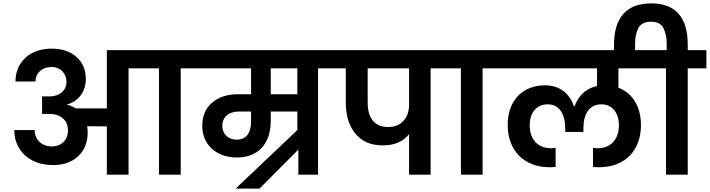

<svg xmlns="http://www.w3.org/2000/svg" viewBox="-20 -1038 4218 1141"><path d="M94 -157C133 -93 205 -57 296 -57C358 -57 408 -75 445 -110C482 -145 501 -192 501 -251C501 -263 500 -275 498 -288L615 -287V0H744V-632H925V0H1054V-632H1165V-740H615V-394H429C413 -405 396 -412 379 -415V-417C450 -438 490 -496 490 -569C490 -624 471 -667 434 -700C397 -733 347 -749 286 -749C160 -749 72 -671 72 -554H191C191 -605 231 -640 286 -640C337 -640 375 -604 375 -551C375 -503 337 -465 273 -465H230V-361H273C346 -361 384 -318 384 -263C384 -207 347 -168 287 -168C227 -168 186 -209 186 -265H65C65 -224 75 -188 94 -157Z M1118 -740V-632H1472V-478H1395C1332 -478 1281 -462 1242 -429C1202 -396 1182 -350 1182 -289C1182 -178 1266 -102 1388 -102C1516 -102 1589 -186 1589 -319V-375H1747V-265L1380 83H1522L1753 -149V0H1870V-632H1981V-740ZM1301 -290C1301 -342 1340 -375 1396 -375H1472V-313C1472 -248 1442 -208 1386 -208C1337 -208 1301 -241 1301 -290ZM1747 -632V-478H1589V-632Z M1940 -740V-632H2035V-428C2035 -351 2054 -290 2092 -244C2130 -197 2184 -174 2255 -174C2324 -174 2376 -196 2411 -241V0H2539V-632H2650V-740ZM2411 -632V-414C2411 -339 2365 -283 2288 -283C2205 -283 2165 -337 2165 -428V-632Z M2719 -632V0H2848V-632H2959V-740H2608V-632Z M2917 -740V-632H3528V-527C3459 -512 3417 -467 3394 -406H3391C3366 -479 3310 -531 3218 -531C3093 -531 2997 -448 2997 -295C2997 -150 3088 -44 3248 -44C3253 -44 3265 -45 3282 -46V-159L3255 -157C3176 -157 3128 -210 3128 -293C3128 -368 3167 -418 3236 -418C3304 -418 3339 -359 3339 -275V-254H3447V-275C3447 -360 3482 -418 3553 -418C3620 -418 3658 -366 3658 -293C3658 -210 3610 -157 3531 -157L3504 -159V-46C3521 -45 3533 -44 3538 -44C3699 -44 3789 -148 3789 -295C3789 -407 3736 -486 3655 -517V-632H3868V-740Z M3629 -773V-711H3754V-780C3754 -816 3761 -847 3774 -872C3788 -897 3813 -909 3849 -909C3884 -909 3909 -897 3922 -872C3935 -847 3942 -816 3942 -780V-740H3827V-632H3938V0H4067V-632H4178V-740H4067V-773C4067 -936 3994 -1018 3849 -1018C3696 -1018 3629 -924 3629 -773Z"/></svg>

Font: Poppins SemiBold
Style: Regular
Weight: 600
Designer: Ninad Kale (Devanagari), Jonny Pinhorn (Latin)
Foundry: Indian Type Foundry
Version: 4.004